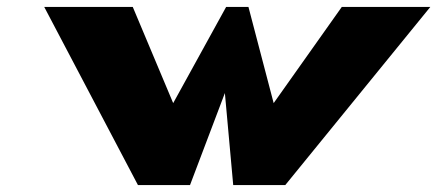

<svg xmlns="http://www.w3.org/2000/svg" viewBox="-20 -533 1259 553"><path d="M527.3 0 627.7 -265 651.7 0H801.7L1219.4 -513H964.4L768.2 -236L695.6 -513H631.3L478.8 -236L362.4 -513H107.4L377.3 0Z"/></svg>

Font: Blink
Style: WideObl
Weight: 400
Designer: Mew Too
Foundry: Cannot Into Space Fonts
Version: Version 001.000